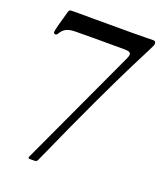

<svg xmlns="http://www.w3.org/2000/svg" viewBox="-135 -819 774 909"><g transform="rotate(20 252.0 -364.5)"><path d="M54 -715.9C39.4 -665.8 25.6 -615.4 25.6 -605.5C25.6 -599.8 28.1 -595.9 34.8 -595.9C39.4 -595.9 42.6 -598.7 45.5 -603.3C59.3 -626.8 76 -641.7 125.7 -641C154.8 -641.7 274.5 -641.7 369 -641.3C399.5 -641 404.5 -631.7 392 -604.4L116.5 -9.9C113.6 -2.5 115.1 -0.4 122.5 0H147C154.8 -0.4 158.7 -2.8 161.9 -9.9C426.8 -604 492.9 -695.3 492.9 -714.5C492.9 -724.1 488.6 -728.7 480.1 -728.7C470.5 -728.7 425.8 -727.3 367.9 -727.3C199.6 -727.3 203.1 -726.9 171.9 -727.3C112.2 -727.6 92 -728 67.5 -727.3C57.2 -726.9 55.4 -720.9 54 -715.9Z"/></g></svg>

Font: Margiela Serif Text
Style: Regular
Weight: 400
Designer: Andreas Faust, Stefan Endress
Version: Version 1.002;FEAKit 1.0